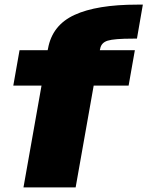

<svg xmlns="http://www.w3.org/2000/svg" viewBox="-20 -810 638 830"><path d="M81.5 0H307L385 -440H536L563 -593H411.5L413 -599Q417.5 -625.5 445.5 -634.2Q473.5 -643 554.5 -643H572L597.5 -790H574Q398.5 -790 302 -745.5Q205.5 -701 187.5 -599.5L186 -593H64.5L37.5 -440H159.5Z"/></svg>

Font: Anybody Black
Style: Italic
Weight: 900
Italic angle: -10°
Designer: Tyler Finck
Foundry: Etcetera Type Company
Version: Version 1.113;gftools[0.9.25]